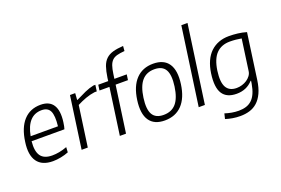

<svg xmlns="http://www.w3.org/2000/svg" viewBox="-127 -1231 2735 1869"><g transform="rotate(-20 1240.0 -296.0)"><path d="M225 9Q112 9 63 -60Q14 -129 33 -260Q52 -401 119.5 -475Q187 -549 296 -549Q387 -549 425.5 -489Q464 -429 448 -313Q442 -268 434 -245H94Q84 -143 118.5 -94.5Q153 -46 237 -46Q272 -46 310 -53Q348 -60 391 -76L388 -23Q351 -8 307.5 0.5Q264 9 225 9ZM288 -496Q140 -496 102 -294H385Q397 -402 374.5 -449Q352 -496 288 -496Z M599 -540H653L648 -471H653Q704 -497 752 -518.5Q800 -540 845 -549H865L856 -484H833Q786 -478 738 -460.5Q690 -443 646 -420L587 0H523Z M987 -483H884L892 -540H995L999 -572Q1009 -640 1024.5 -684.5Q1040 -729 1068.5 -756Q1097 -783 1140.5 -795.5Q1184 -808 1248 -812L1244 -761Q1195 -757 1164 -748.5Q1133 -740 1114 -721Q1095 -702 1084 -670.5Q1073 -639 1066 -589L1059 -540H1187L1179 -483H1051L983 0H919Z M1384 9Q1274 9 1226 -62Q1178 -133 1197 -270Q1216 -407 1284 -478.5Q1352 -550 1462 -550Q1573 -550 1621 -478.5Q1669 -407 1650 -270Q1631 -133 1563 -62Q1495 9 1384 9ZM1391 -46Q1474 -46 1521 -100.5Q1568 -155 1584 -270Q1600 -385 1569 -440Q1538 -495 1455 -495Q1373 -495 1325.5 -440Q1278 -385 1262 -270Q1246 -155 1277.5 -100.5Q1309 -46 1391 -46Z M1850 -808H1914L1800 0H1736Z M2089 220Q2048 220 2009.5 213.5Q1971 207 1937 196L1950 142Q1984 153 2020 159.5Q2056 166 2093 166Q2134 166 2168 155.5Q2202 145 2228 121Q2254 97 2271.5 57.5Q2289 18 2299 -40L2303 -68H2298Q2233 4 2130 4Q2027 4 1984.5 -62Q1942 -128 1962 -269Q1972 -338 1996 -391Q2020 -444 2057 -479Q2094 -514 2142 -532Q2190 -550 2247 -550Q2292 -550 2338 -544.5Q2384 -539 2428 -526L2362 -54Q2351 24 2326.5 76.5Q2302 129 2266.5 161Q2231 193 2186 206.5Q2141 220 2089 220ZM2149 -49Q2177 -49 2205 -57.5Q2233 -66 2255.5 -81Q2278 -96 2294 -117.5Q2310 -139 2313 -165L2358 -486Q2330 -491 2300.5 -494Q2271 -497 2239 -497Q2151 -497 2098 -443Q2045 -389 2028 -272Q2012 -157 2042.5 -103Q2073 -49 2149 -49Z"/></g></svg>

Font: Plata Sans Light
Style: Italic
Weight: 300
Italic angle: -8°
Designer: Pablo Impallari, Andres Torresi, & Cristiano Sobral
Foundry: Pablo Impallari, Andres Torresi, & Cristiano Sobral
Version: Version 1.00;December 28, 2019;FontCreator 12.0.0.2547 64-bi